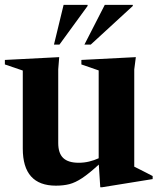

<svg xmlns="http://www.w3.org/2000/svg" viewBox="-20 -752 652 788"><path d="M219 -165Q219 -123 239.5 -103.5Q260 -84 303 -84Q325 -84 345.8 -89Q366.5 -94 385 -102.5V-463L314 -487.5V-506L537.5 -517.5L531 -467V-68Q537 -65 551 -58Q565 -51 580.5 -43Q596 -35 606.5 -29.5V-17L399 16.5H391.5L385.5 -76.5Q345 -39.5 317 -21Q289 -2.5 264.5 3.8Q240 10 209.5 10Q73.5 10 73.5 -142V-462.5L0 -487.5V-506L223 -517.5L219 -467.5ZM326.5 -569 410 -732H525V-727.5L352.5 -569ZM201.5 -569 241 -732H339.5V-727.5L224 -569Z"/></svg>

Font: Newsreader Display SemiBold
Style: Regular
Weight: 600
Designer: Hugues Gentile
Foundry: Production Type
Version: Version 1.001